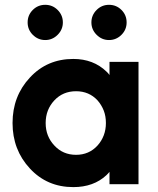

<svg xmlns="http://www.w3.org/2000/svg" viewBox="-20 -753 644 785"><path d="M165 -733.3Q135 -733.3 114 -712.3Q93 -691.3 93 -661.3Q93 -631.7 114 -610.7Q135.3 -589.3 165 -589.3Q194.3 -589.3 215.7 -610.7Q237 -632 237 -661.3Q237 -691 215.7 -712.3Q194.7 -733.3 165 -733.3ZM425.7 -733.3Q396 -733.3 375 -712.3Q353.7 -691 353.7 -661.3Q353.7 -632 375 -610.7Q396.3 -589.3 425.7 -589.3Q455.3 -589.3 476.7 -610.7Q497.7 -631.7 497.7 -661.3Q497.7 -691.3 476.7 -712.3Q455.7 -733.3 425.7 -733.3ZM427.7 -500V-446.3Q425 -449.7 422.2 -453.3Q419.3 -457 415.7 -460Q362 -512 279.7 -512Q172.7 -512 102.3 -436Q31.3 -360 31.3 -250Q31.3 -140.3 102.3 -64Q172.7 12 279.7 12Q362.7 12 415 -36.7Q418.7 -39.7 421.5 -43.3Q424.3 -47 427.7 -50.3V0H546.3V-500ZM291 -380Q344 -380 378.7 -342.7Q395.3 -323.7 404.2 -300.8Q413 -278 413 -250Q413 -223 404.2 -199.7Q395.3 -176.3 378.7 -158Q344 -120 291 -120Q237.3 -120 202.3 -158Q166.7 -195.7 166.7 -250Q166.7 -304.7 202.3 -342.7Q237.3 -380 291 -380Z"/></svg>

Font: Unageo Variable
Style: Regular
Weight: 300
Designer: Richard Sepsi
Foundry: Richard Sepsi
Version: Version 2.200